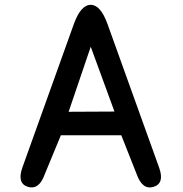

<svg xmlns="http://www.w3.org/2000/svg" viewBox="-20 -767 771 810"><path d="M433.6 -665.5 651.4 -59.6Q675.3 7.3 627 21.5Q580.6 35.2 556.6 -32.2L491.7 -196.3H236.8L168.9 -32.2Q145.5 34.7 98.6 21.5Q50.8 7.3 74.2 -59.6L291.5 -665.5Q320.8 -746.6 362.8 -746.6Q404.3 -746.6 433.6 -665.5ZM362.8 -569.8 269.5 -295.4 462.9 -296.4Z"/></svg>

Font: Comic Relief LRS
Style: Regular
Weight: 400
Designer: Jeff Davis
Foundry: Loudifier
Version: Version 1.0